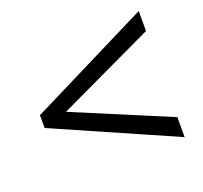

<svg xmlns="http://www.w3.org/2000/svg" viewBox="-93 -714 744 704"><g transform="rotate(-20 279.0 -362.0)"><path d="M43 -323V-373L514 -608V-530L137 -352L514 -194V-116Z"/></g></svg>

Font: Noto Sans Adlam New
Style: Regular
Weight: 400
Designer: Mark Jamra, Neil Patel
Foundry: JamraPatel LLC
Version: Version 3.000